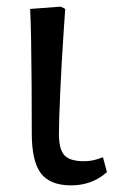

<svg xmlns="http://www.w3.org/2000/svg" viewBox="-20 -546 356 580"><path d="M195 14Q131 14 103.5 -22.5Q76 -59 76 -143Q76 -217 75.5 -290Q75 -363 74 -423.5Q73 -484 71 -519L164 -526L177 -519Q175 -488 172 -445.5Q169 -403 166.5 -357Q164 -311 162 -268Q160 -225 159 -192Q158 -159 158 -142Q158 -95 174.5 -77Q191 -59 234 -59Q247 -59 260 -61.5Q273 -64 291 -71L303 -26Q258 14 195 14Z"/></svg>

Font: Literata 7pt
Style: Regular
Weight: 400
Designer: Latin by Veronika Burian and Jose Scaglione. Greek by Irene Vlachou. Cyrillic by Vera Evstafieva.
Foundry: TypeTogether
Version: Version 3.002